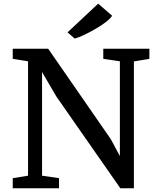

<svg xmlns="http://www.w3.org/2000/svg" viewBox="-20 -1003 839 1023"><path d="M377.9 -797.4 339.8 -830.6 502.9 -983.4H503.4L577.6 -918.9Q555.7 -887.2 486.8 -847.9Q418 -808.6 378.4 -797.4ZM47.9 0V-53.7L129.4 -66.9V-676.3L47.9 -689.5V-743.2H236.8L570.3 -261.7L618.7 -171.4V-676.3L530.3 -689.5V-743.2H775.9V-689.5L693.4 -675.8V0H621.1L280.3 -488.8L204.1 -619.1V-66.9L294.4 -53.7V0Z"/></svg>

Font: HaufeMerriweather
Style: Regular
Weight: 400
Designer: Eben Sorkin ( eben@eyebytes.com )
Foundry: Eben Sorkin
Version: Version 1.56